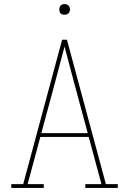

<svg xmlns="http://www.w3.org/2000/svg" viewBox="-20 -932 640 952"><path d="M197 0H36V-19H95L288 -735H312L505 -19H564V0H403V-19H483L420 -253H180L117 -19H197ZM185 -272H415L356 -490Q342 -543 328 -595.5Q314 -648 300 -701Q286 -648 272 -595.5Q258 -543 244 -490ZM300 -859Q295 -859 289.5 -860.5Q284 -862 280.5 -865.5Q277 -869 275.5 -874.5Q274 -880 274 -885Q274 -890 275.5 -895.5Q277 -901 280.5 -904.5Q284 -908 289.5 -910Q295 -912 300 -912Q305 -912 310.5 -910Q316 -908 319.5 -904.5Q323 -901 325 -895.5Q327 -890 327 -885Q327 -880 325 -874.5Q323 -869 319.5 -865.5Q316 -862 310.5 -860.5Q305 -859 300 -859Z"/></svg>

Font: Iosevka HT Thin Extended
Style: Regular
Weight: 100
Width: 7
Monospace: yes
Designer: Belleve Invis
Foundry: Belleve Invis
Version: Version 32.3.0; ttfautohint (v1.8.4)